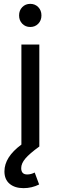

<svg xmlns="http://www.w3.org/2000/svg" viewBox="-20 -760 314 996"><path d="M79 -680Q79 -706 95.5 -723Q112 -740 137 -740Q162 -740 178.5 -723Q195 -706 195 -680Q195 -654 178.5 -637Q162 -620 137 -620Q112 -620 95.5 -637Q79 -654 79 -680ZM91 -529H184V0Q133 37 111.5 62.5Q90 88 90 112Q90 145 121 145Q141 145 160 135L183 197Q145 216 102 216Q57 216 30 193.5Q3 171 3 129Q3 55 91 -10Z"/></svg>

Font: Montserrat
Style: Regular
Weight: 400
Designer: Julieta Ulanovsky
Foundry: Julieta Ulanovsky
Version: Version 6.001